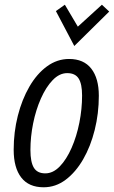

<svg xmlns="http://www.w3.org/2000/svg" viewBox="-20 -784 483 814"><path d="M165 10Q102 10 70 -31.5Q38 -73 38 -149Q38 -224 55.5 -293Q73 -362 104.5 -416.5Q136 -471 179 -502.5Q222 -534 273 -534Q335 -534 367 -493Q399 -452 399 -378Q399 -303 381.5 -233Q364 -163 332.5 -108.5Q301 -54 258.5 -22Q216 10 165 10ZM172 -49Q205 -49 233.5 -78.5Q262 -108 283.5 -157Q305 -206 316.5 -264Q328 -322 328 -379Q328 -428 313.5 -451Q299 -474 265 -474Q232 -474 203.5 -444.5Q175 -415 153.5 -366.5Q132 -318 120.5 -261Q109 -204 109 -148Q109 -97 123.5 -73Q138 -49 172 -49ZM295 -589 217 -737 255 -764 310 -671 412 -764 443 -735Z"/></svg>

Font: Ubuntu Sans Condensed
Style: Italic
Weight: 400
Width: 3
Italic angle: -13.5°
Designer: Dalton Maag Ltd
Foundry: Dalton Maag Ltd
Version: Version 1.006; ttfautohint (v1.8.4.7-5d5b)